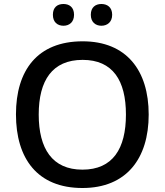

<svg xmlns="http://www.w3.org/2000/svg" viewBox="-20 -932 825 962"><path d="M245 -858C245 -821 268 -803 298 -803C327 -803 351 -821 351 -858C351 -896 327 -912 298 -912C268 -912 245 -896 245 -858ZM435 -858C435 -821 459 -803 488 -803C517 -803 542 -821 542 -858C542 -896 517 -912 488 -912C459 -912 435 -896 435 -858ZM725 -358C725 -580 613 -725 394 -725C167 -725 60 -579 60 -359C60 -138 167 10 393 10C613 10 725 -137 725 -358ZM174 -358C174 -529 242 -632 394 -632C545 -632 611 -529 611 -358C611 -187 545 -82 393 -82C242 -82 174 -187 174 -358Z"/></svg>

Font: Noto Sans Gujarati UI Medium
Style: Regular
Weight: 500
Designer: Jelle Bosma - Monotype Design Team, Universal Thirst
Foundry: Monotype Imaging Inc.
Version: Version 2.106